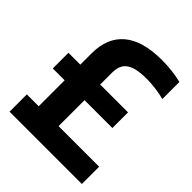

<svg xmlns="http://www.w3.org/2000/svg" viewBox="-209 -874 997 997"><g transform="rotate(45 290.0 -375.0)"><path d="M560.5 -127V0H29.5V-127H116.5V-317.5H29.5V-432.5H116.5V-516.5Q116.5 -630 187.5 -689.8Q258.5 -749.5 400 -749.5Q437.5 -749.5 475.8 -745Q514 -740.5 544 -732.5V-607.5Q513.5 -615.5 479 -620Q444.5 -624.5 413 -624.5Q357.5 -624.5 324.8 -613.5Q292 -602.5 277.2 -579.8Q262.5 -557 262.5 -520V-432.5H467V-317.5H262.5V-127Z"/></g></svg>

Font: Encode Sans Condensed
Style: Bold
Weight: 700
Width: 3
Designer: Multiple Designers
Foundry: Impallari Type
Version: Version 2.000